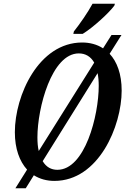

<svg xmlns="http://www.w3.org/2000/svg" viewBox="-20 -951 669 1021"><path d="M370 -771H420C477 -806 560 -883 588 -921L591 -931H472C446 -883 404 -823 373 -784ZM269 11C505 11 627 -281 627 -469C627 -558 602 -623 563 -665L626 -765H573L528 -694C496 -715 457 -725 417 -725C186 -725 59 -444 59 -248C59 -160 84 -93 124 -49L62 50H117L160 -19C192 1 229 11 269 11ZM179 -221C179 -377 255 -667 399 -667C434 -667 462 -651 481 -618L186 -148C181 -169 179 -193 179 -221ZM505 -494C505 -337 432 -48 285 -48C253 -48 226 -62 207 -94L499 -562C503 -542 505 -520 505 -494Z"/></svg>

Font: Noto Serif Condensed Semi
Style: Italic
Weight: 600
Width: 3
Italic angle: -12°
Designer: Monotype Design Team
Foundry: Monotype Imaging Inc.
Version: Version 1.901